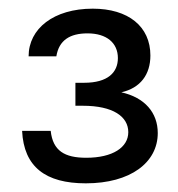

<svg xmlns="http://www.w3.org/2000/svg" viewBox="-20 -754 411 443"><path d="M31 -452C35 -369 85 -331 178 -331C281 -331 344 -379 344 -447C344 -494 314 -529 260 -541C304 -551 327 -582 327 -626C327 -693 276 -734 194 -734C104 -734 46 -688 46 -624H110C116 -661 141 -677 182 -677C226 -677 252 -655 252 -620C252 -587 229 -563 174 -563H154V-510H171C241 -510 276 -485 276 -449C276 -414 240 -390 179 -390C129 -390 102 -406 97 -452Z"/></svg>

Font: Perun
Style: Regular
Weight: 400
Foundry: Copyright (c) Stefan Peev, Context Ltd, 2016
Version: Version 1.089